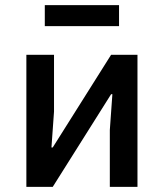

<svg xmlns="http://www.w3.org/2000/svg" viewBox="-20 -730 640 750"><path d="M83 -516H191V-294L181 -154H186L414 -516H517V0H409V-222L419 -362H414L186 0H83ZM155 -710H445V-628H155Z"/></svg>

Font: IBM Plex Mono Medium
Style: Regular
Weight: 500
Monospace: yes
Designer: Mike Abbink, Paul van der Laan, Pieter van Rosmalen
Foundry: Bold Monday
Version: Version 2.3